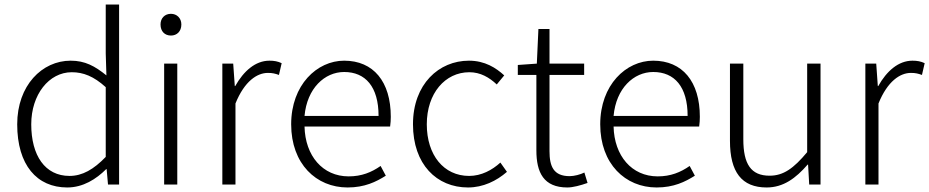

<svg xmlns="http://www.w3.org/2000/svg" viewBox="-20 -815 4104 848"><path d="M277 13C347 13 405 -24 449 -68H451L457 0H506V-795H447V-579L450 -482C399 -523 356 -547 292 -547C166 -547 56 -438 56 -266C56 -86 143 13 277 13ZM287 -38C179 -38 118 -128 118 -266C118 -397 196 -496 297 -496C348 -496 394 -478 447 -430V-122C394 -67 344 -38 287 -38Z M705 0H763V-534H705ZM735 -658C761 -658 781 -676 781 -707C781 -735 761 -754 735 -754C708 -754 689 -735 689 -707C689 -676 708 -658 735 -658Z M962 0H1020V-358C1060 -457 1116 -493 1163 -493C1184 -493 1195 -490 1212 -484L1224 -536C1207 -544 1191 -547 1170 -547C1108 -547 1056 -501 1019 -435H1017L1010 -534H962Z M1515 13C1591 13 1641 -12 1684 -39L1661 -82C1621 -54 1577 -36 1520 -36C1405 -36 1328 -127 1325 -256H1703C1705 -270 1706 -285 1706 -299C1706 -455 1629 -547 1500 -547C1380 -547 1266 -440 1266 -266C1266 -91 1377 13 1515 13ZM1325 -303C1336 -425 1414 -497 1500 -497C1594 -497 1652 -432 1652 -303Z M2047 13C2114 13 2173 -16 2219 -56L2190 -97C2154 -64 2106 -38 2052 -38C1940 -38 1865 -130 1865 -266C1865 -403 1946 -496 2053 -496C2102 -496 2141 -473 2174 -442L2207 -482C2171 -515 2122 -547 2051 -547C1919 -547 1804 -444 1804 -266C1804 -89 1909 13 2047 13Z M2486 13C2510 13 2544 4 2575 -7L2561 -53C2543 -44 2516 -37 2496 -37C2425 -37 2407 -80 2407 -147V-484H2560V-534H2407V-687H2358L2351 -534L2267 -528V-484H2349V-151C2349 -53 2381 13 2486 13Z M2880 13C2956 13 3006 -12 3049 -39L3026 -82C2986 -54 2942 -36 2885 -36C2770 -36 2693 -127 2690 -256H3068C3070 -270 3071 -285 3071 -299C3071 -455 2994 -547 2865 -547C2745 -547 2631 -440 2631 -266C2631 -91 2742 13 2880 13ZM2690 -303C2701 -425 2779 -497 2865 -497C2959 -497 3017 -432 3017 -303Z M3366 13C3440 13 3495 -28 3547 -88H3549L3554 0H3604V-534H3545V-143C3485 -71 3440 -39 3379 -39C3297 -39 3263 -90 3263 -200V-534H3204V-193C3204 -55 3256 13 3366 13Z M3802 0H3860V-358C3900 -457 3956 -493 4003 -493C4024 -493 4035 -490 4052 -484L4064 -536C4047 -544 4031 -547 4010 -547C3948 -547 3896 -501 3859 -435H3857L3850 -534H3802Z"/></svg>

Font: Noto Sans KR Light
Style: Regular
Weight: 300
Designer: Ryoko NISHIZUKA 西塚涼子 (kana, bopomofo & ideographs); Paul D. Hunt (Latin, Greek & Cyrillic); Sandoll Communications 산돌커뮤니
Foundry: Adobe
Version: Version 2.004;hotconv 1.0.118;makeotfexe 2.5.65603